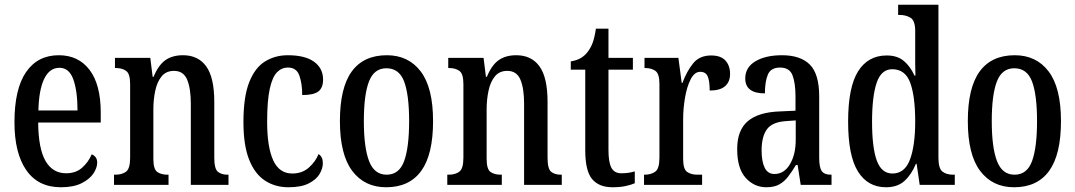

<svg xmlns="http://www.w3.org/2000/svg" viewBox="-20 -780 4537 810"><path d="M237 10Q141 10 91 -62Q41 -134 41 -264Q41 -405 90 -476Q139 -547 228 -547Q311 -547 358 -485Q405 -423 405 -305V-263H141Q142 -153 172 -101Q202 -49 259 -49Q300 -49 326.5 -72.5Q353 -96 367 -129Q377 -125 383.5 -116.5Q390 -108 390 -94Q390 -72 374 -48Q358 -24 324 -7Q290 10 237 10ZM307 -314Q307 -395 289.5 -444.5Q272 -494 231 -494Q189 -494 166.5 -447.5Q144 -401 142 -314Z M461 0V-43H467Q494 -43 511.5 -55.5Q529 -68 529 -115V-425Q529 -469 512 -481Q495 -493 469 -493H465V-536H614L624 -456H628Q648 -505 677.5 -526Q707 -547 752 -547Q816 -547 850 -500Q884 -453 884 -350V-115Q884 -68 899 -55.5Q914 -43 940 -43H944V0H785V-343Q785 -407 769.5 -444Q754 -481 714 -481Q681 -481 662 -458Q643 -435 635 -397.5Q627 -360 627 -319V-110Q627 -66 643.5 -54.5Q660 -43 686 -43H691V0Z M1197 10Q1141 10 1098 -18Q1055 -46 1031 -106.5Q1007 -167 1007 -265Q1007 -372 1031.5 -433.5Q1056 -495 1098.5 -521Q1141 -547 1194 -547Q1267 -547 1305 -519.5Q1343 -492 1343 -444Q1343 -410 1323.5 -394.5Q1304 -379 1255 -379Q1255 -427 1243 -461Q1231 -495 1195 -495Q1168 -495 1148.5 -475Q1129 -455 1118 -405Q1107 -355 1107 -266Q1107 -160 1132.5 -104Q1158 -48 1213 -48Q1255 -48 1283 -73Q1311 -98 1324 -130Q1333 -124 1337.5 -115Q1342 -106 1342 -91Q1342 -70 1328.5 -46.5Q1315 -23 1283 -6.5Q1251 10 1197 10Z M1609 10Q1518 10 1466 -59Q1414 -128 1414 -269Q1414 -410 1464 -478.5Q1514 -547 1612 -547Q1703 -547 1755 -478.5Q1807 -410 1807 -269Q1807 -128 1757 -59Q1707 10 1609 10ZM1611 -43Q1664 -43 1685 -100.5Q1706 -158 1706 -269Q1706 -380 1685 -436Q1664 -492 1610 -492Q1558 -492 1536.5 -436Q1515 -380 1515 -269Q1515 -158 1537 -100.5Q1559 -43 1611 -43Z M1867 0V-43H1873Q1900 -43 1917.5 -55.5Q1935 -68 1935 -115V-425Q1935 -469 1918 -481Q1901 -493 1875 -493H1871V-536H2020L2030 -456H2034Q2054 -505 2083.5 -526Q2113 -547 2158 -547Q2222 -547 2256 -500Q2290 -453 2290 -350V-115Q2290 -68 2305 -55.5Q2320 -43 2346 -43H2350V0H2191V-343Q2191 -407 2175.5 -444Q2160 -481 2120 -481Q2087 -481 2068 -458Q2049 -435 2041 -397.5Q2033 -360 2033 -319V-110Q2033 -66 2049.5 -54.5Q2066 -43 2092 -43H2097V0Z M2564 10Q2507 10 2478 -24.5Q2449 -59 2449 -146V-486H2388V-521Q2413 -525 2430 -535Q2447 -545 2459 -561Q2471 -576 2479.5 -597.5Q2488 -619 2494 -659H2547V-536H2650V-486H2547V-147Q2547 -95 2559.5 -72Q2572 -49 2601 -49Q2618 -49 2631.5 -51Q2645 -53 2658 -57V-7Q2645 -1 2621 4.5Q2597 10 2564 10Z M2697 0V-43H2700Q2726 -43 2744 -55.5Q2762 -68 2762 -115V-425Q2762 -469 2745 -481Q2728 -493 2702 -493H2699V-536H2842L2856 -430H2859Q2877 -479 2904 -512.5Q2931 -546 2980 -546Q3021 -546 3040.5 -524.5Q3060 -503 3060 -468Q3060 -435 3039 -416.5Q3018 -398 2974 -398Q2974 -439 2965.5 -458Q2957 -477 2934 -477Q2910 -477 2894 -446Q2878 -415 2870 -368.5Q2862 -322 2862 -276V-110Q2862 -66 2879 -54.5Q2896 -43 2922 -43H2942V0Z M3213 10Q3162 10 3126 -29.5Q3090 -69 3090 -151Q3090 -231 3135 -269Q3180 -307 3271 -310L3336 -313V-373Q3336 -429 3323.5 -462Q3311 -495 3271 -495Q3232 -495 3219.5 -465.5Q3207 -436 3207 -386Q3124 -386 3124 -449Q3124 -496 3167 -521.5Q3210 -547 3279 -547Q3357 -547 3396.5 -507.5Q3436 -468 3436 -373V-115Q3436 -73 3447 -58Q3458 -43 3485 -43H3488V0H3358L3345 -84H3338Q3321 -56 3305 -35Q3289 -14 3267.5 -2Q3246 10 3213 10ZM3247 -46Q3288 -46 3312.5 -87Q3337 -128 3337 -191V-272L3295 -269Q3237 -265 3215 -234Q3193 -203 3193 -145Q3193 -99 3206 -72.5Q3219 -46 3247 -46Z M3718 10Q3641 10 3599.5 -56.5Q3558 -123 3558 -267Q3558 -412 3600 -479Q3642 -546 3721 -546Q3766 -546 3793.5 -522.5Q3821 -499 3838 -461H3842Q3841 -484 3841 -511.5Q3841 -539 3841 -567V-649Q3841 -693 3821.5 -705Q3802 -717 3775 -717H3769V-760H3939V-115Q3939 -70 3955.5 -56.5Q3972 -43 4001 -43H4008V0H3860L3847 -89H3844Q3825 -43 3795.5 -16.5Q3766 10 3718 10ZM3745 -48Q3797 -48 3819 -107Q3841 -166 3841 -267Q3841 -374 3820 -431Q3799 -488 3744 -488Q3698 -488 3678.5 -431Q3659 -374 3659 -266Q3659 -157 3679 -102.5Q3699 -48 3745 -48Z M4258 10Q4167 10 4115 -59Q4063 -128 4063 -269Q4063 -410 4113 -478.5Q4163 -547 4261 -547Q4352 -547 4404 -478.5Q4456 -410 4456 -269Q4456 -128 4406 -59Q4356 10 4258 10ZM4260 -43Q4313 -43 4334 -100.5Q4355 -158 4355 -269Q4355 -380 4334 -436Q4313 -492 4259 -492Q4207 -492 4185.5 -436Q4164 -380 4164 -269Q4164 -158 4186 -100.5Q4208 -43 4260 -43Z"/></svg>

Font: Noto Serif Myanmar ExtraCondensed Medium
Style: Regular
Weight: 500
Width: 2
Designer: Ben Mitchell and the Monotype Design Team
Foundry: Monotype Imaging Inc.
Version: Version 2.106; ttfautohint (v1.8.4.7-5d5b)